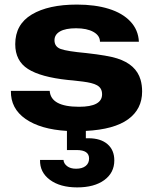

<svg xmlns="http://www.w3.org/2000/svg" viewBox="-20 -566 674 843"><path d="M318.8 256.8Q244.1 256.8 199.2 223.6Q154.3 190.4 155.8 136.2H258.8Q259.8 151.9 274.4 163.3Q289.1 174.8 314 174.8Q340.8 174.8 356 162.8Q371.1 150.9 371.1 129.9Q371.1 92.8 316.9 92.8H273.9V8.8Q158.2 2 92.3 -43.7Q26.4 -89.4 27.8 -167H198.2Q203.1 -97.2 327.1 -97.2Q428.2 -97.2 428.2 -151.9Q428.2 -166 422.6 -175.8Q417 -185.5 405.8 -191.7Q394.5 -197.8 379.6 -201.4Q364.7 -205.1 343.8 -207.8Q322.8 -210.4 299.8 -212.9Q286.1 -213.9 278.8 -214.8Q158.7 -227.5 102.8 -263.2Q46.9 -298.8 46.9 -372.1Q46.9 -459 119.6 -502.4Q192.4 -545.9 317.9 -545.9Q397.5 -545.9 457.5 -527.3Q517.6 -508.8 552.5 -471.7Q587.4 -434.6 589.8 -382.8H418.9Q418.9 -409.7 390.4 -425.8Q361.8 -441.9 314 -441.9Q267.6 -441.9 243.4 -428Q219.2 -414.1 219.2 -389.2Q219.2 -360.8 246.8 -350.8Q274.4 -340.8 358.9 -333Q454.6 -322.3 494.1 -309.6Q577.6 -283.2 597.2 -215.8Q604 -192.4 604 -164.1Q604 -86.9 542.5 -42.2Q481 2.4 356.9 8.8V41H368.2Q421.9 41 451.9 66.9Q481.9 92.8 481.9 138.2Q481.9 192.4 438 224.6Q394 256.8 318.8 256.8Z"/></svg>

Font: Hubot Sans Expanded
Style: Bold
Weight: 700
Width: 7
Designer: Deni Anggara
Foundry: GitHub
Version: Version 1.001;gftools[0.9.31]